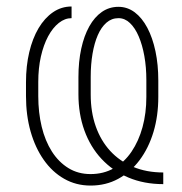

<svg xmlns="http://www.w3.org/2000/svg" viewBox="-20 -558 558 588"><path d="M480 -29.8V5.9Q420.9 5.9 373 -14.4Q325.2 -34.7 291 -71.3Q256.8 -107.9 238.5 -158.4Q220.2 -209 220.2 -269.5V-321.8Q220.2 -369.6 228.8 -408.9Q237.3 -448.2 253.4 -477.1Q269.5 -505.9 292 -521.5Q314.5 -537.1 342.8 -537.1Q370.1 -537.1 392.6 -520.3Q415 -503.4 431.2 -472.9Q447.3 -442.4 456.1 -401.1Q464.8 -359.9 464.8 -311.5V-261.2Q464.8 -203.1 450 -153.8Q435.1 -104.5 407.5 -67.6Q379.9 -30.8 342 -10.3Q304.2 10.3 257.3 10.3Q212.9 10.3 176.5 -10.5Q140.1 -31.2 114 -68.4Q87.9 -105.5 73.7 -155.3Q59.6 -205.1 59.6 -263.7V-306.2Q59.6 -356 69.6 -398.2Q79.6 -440.4 98.1 -471.7Q116.7 -502.9 142.3 -520.5Q168 -538.1 199.2 -538.1V-502.4Q178.7 -502.4 160.2 -487.8Q141.6 -473.1 127.4 -446.8Q113.3 -420.4 105.2 -384.8Q97.2 -349.1 97.2 -307.1V-263.7Q97.2 -213.4 107.7 -169.9Q118.2 -126.5 138.9 -94Q159.7 -61.5 189.5 -43.2Q219.2 -24.9 257.3 -24.9Q297.4 -24.9 329.1 -43Q360.8 -61 382.8 -93.5Q404.8 -126 416.5 -168.7Q428.2 -211.4 428.2 -261.2V-313Q428.2 -352.1 422.1 -386.2Q416 -420.4 404.8 -446.5Q393.6 -472.7 377.9 -487.5Q362.3 -502.4 342.8 -502.4Q321.8 -502.4 305.9 -488.5Q290 -474.6 279.5 -450.4Q269 -426.3 263.4 -393.6Q257.8 -360.8 257.8 -322.8V-268.6Q257.8 -214.8 273.2 -171.1Q288.6 -127.4 317.4 -95.9Q346.2 -64.5 387.5 -47.1Q428.7 -29.8 480 -29.8Z"/></svg>

Font: Roboto Condensed ExtraLight
Style: Regular
Weight: 250
Designer: Christian Robertson
Foundry: Google
Version: Version 3.008; 2023